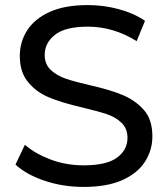

<svg xmlns="http://www.w3.org/2000/svg" viewBox="-20 -728 661 756"><path d="M309 8Q227 8 155 -16.5Q83 -41 41 -80L78 -158Q118 -123 179 -100Q240 -77 309 -77Q400 -77 441 -107.5Q482 -138 482 -185Q482 -222 458.5 -244.5Q435 -267 400.5 -278.5Q366 -290 303 -305Q222 -324 173 -344.5Q124 -365 93 -402Q58 -441 58 -508Q58 -563 87 -608.5Q116 -654 175.5 -681Q235 -708 326 -708Q388 -708 447.5 -692Q507 -676 551 -646L518 -566Q427 -623 326 -623Q237 -623 196.5 -591Q156 -559 156 -512Q156 -475 180 -452.5Q204 -430 239.5 -418Q275 -406 336 -392Q416 -374 465 -353Q514 -332 547 -294.5Q580 -257 580 -191Q580 -137 551 -91.5Q522 -46 462 -19Q402 8 309 8Z"/></svg>

Font: Argentum Novus
Style: Regular
Weight: 400
Designer: Julieta Ulanovsky
Foundry: Julieta Ulanovsky
Version: Version 7.20;July 27, 2021;FontCreator 13.0.0.2683 64-bit